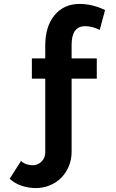

<svg xmlns="http://www.w3.org/2000/svg" viewBox="-20 -760 588 976"><path d="M162 196Q125 196 90.5 184.5Q56 173 29 149L87 58Q98 69 114 74.5Q130 80 146 80Q172 80 191 61.5Q210 43 210 14V-360H142V-463H210V-528Q210 -626 257.5 -683Q305 -740 385 -740Q449 -740 514 -709L487 -608Q472 -616 451.5 -621.5Q431 -627 414 -627Q344 -627 344 -533V-463H472V-360H344V11Q344 52 329.5 86Q315 120 290.5 144.5Q266 169 232.5 182.5Q199 196 162 196Z"/></svg>

Font: PTCRaleway
Style: Bold
Weight: 700
Designer: Matt McInerney, Pablo Impallari, Rodrigo Fuenzalida
Foundry: Matt McInerney, Pablo Impallari, Rodrigo Fuenzalida
Version: Version 3.000g; ttfautohint (v1.5) -l 8 -r 28 -G 28 -x 14 -D